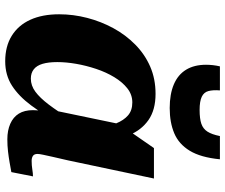

<svg xmlns="http://www.w3.org/2000/svg" viewBox="-82 -748 844 719"><g transform="rotate(90 339.5 -389.0)"><path d="M509 -340 460 -335Q454 -374 442.5 -402.5Q431 -431 412.5 -447Q394 -463 364 -463Q335 -463 311.5 -444.5Q288 -426 269.5 -395.5Q251 -365 238.5 -327.5Q226 -290 219.5 -252.5Q213 -215 213 -182Q213 -149 219.5 -127Q226 -105 240 -94Q254 -83 275 -83Q301 -83 324 -100Q347 -117 372 -150Q397 -183 428 -233L446 -198Q410 -131 375.5 -84.5Q341 -38 301.5 -12.5Q262 13 210 13Q154 13 114.5 -11.5Q75 -36 54.5 -81Q34 -126 34 -189Q34 -242 47.5 -294Q61 -346 86 -392Q111 -438 147.5 -474Q184 -510 230 -530Q276 -550 332 -550Q392 -550 430 -523.5Q468 -497 487 -450Q506 -403 509 -340ZM649 -544 581 -222Q573 -188 568 -165.5Q563 -143 560 -129Q557 -115 557 -108Q557 -96 564 -91Q571 -86 583 -86Q600 -86 615 -88.5Q630 -91 641 -91L625 -10Q609 -7 589 -3.5Q569 0 547.5 2.5Q526 5 502 5Q469 5 444 -6Q419 -17 406 -38Q393 -59 393 -91Q393 -99 394 -112.5Q395 -126 397 -146L387 -136L446 -420L456 -430L535 -544ZM385 -603Q439 -603 479.5 -620Q520 -637 545 -678Q570 -719 577 -791H490Q484 -761 473.5 -744.5Q463 -728 444 -721.5Q425 -715 392 -715Q360 -715 343 -723Q326 -731 321.5 -748Q317 -765 319 -791H229Q226 -778 224.5 -765Q223 -752 223 -739Q223 -695 241.5 -664.5Q260 -634 296.5 -618.5Q333 -603 385 -603Z"/></g></svg>

Font: Roboto Serif
Style: Bold Italic
Weight: 700
Italic angle: -10°
Designer: Greg Gazdowicz
Foundry: Commercial Type
Version: Version 1.008